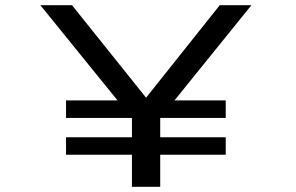

<svg xmlns="http://www.w3.org/2000/svg" viewBox="-20 -720 1140 740"><path d="M234.5 -123.5V-191H488.5V-264.5L488 -265.5H234.5V-333H433L135.5 -700H257.5L543 -343.5L827 -700H949L652.5 -333H850V-265.5H598L597.5 -264.5V-191H850V-123.5H597.5V0H488.5V-123.5Z"/></svg>

Font: Trispace Expanded
Style: Regular
Weight: 400
Width: 7
Designer: Tyler Finck
Foundry: Etcetera Type Company
Version: Version 1.210; ttfautohint (v1.8.3)